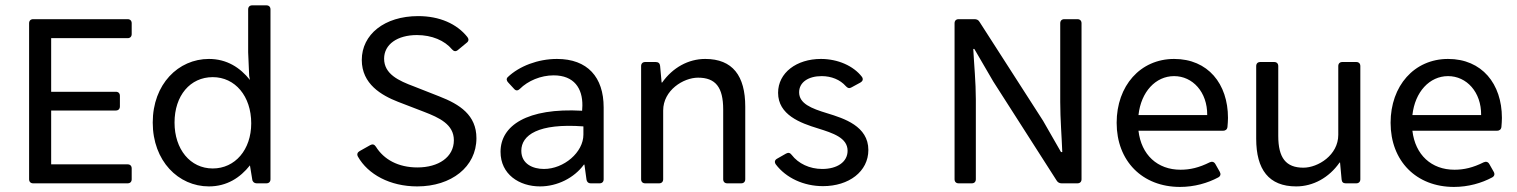

<svg xmlns="http://www.w3.org/2000/svg" viewBox="-20 -698 5776 731"><path d="M90.8 -609.4V-15.6C90.8 -5.9 96.7 0 106.4 0H465.8C475.6 0 481.4 -5.9 481.4 -15.6V-56.6C481.4 -66.4 475.6 -72.3 465.8 -72.3H174.8V-277.3H420.9C430.7 -277.3 436.5 -283.2 436.5 -293V-333C436.5 -342.8 430.7 -348.6 420.9 -348.6H174.8V-552.7H465.8C475.6 -552.7 481.4 -558.6 481.4 -568.4V-609.4C481.4 -619.1 475.6 -625 465.8 -625H106.4C96.7 -625 90.8 -619.1 90.8 -609.4Z M924.8 -662.1V-499L928.7 -409.2L931.6 -393.6C894.5 -440.4 843.8 -473.6 775.4 -473.6C659.2 -473.6 561.5 -377.9 561.5 -231.4C561.5 -85 659.2 11.7 775.4 11.7C843.8 11.7 894.5 -21.5 931.6 -68.4L940.4 -14.6C941.4 -5.9 948.2 0 957 0H994.1C1003.9 0 1009.8 -5.9 1009.8 -15.6V-662.1C1009.8 -671.9 1003.9 -677.7 994.1 -677.7H940.4C930.7 -677.7 924.8 -671.9 924.8 -662.1ZM790 -56.6C704.1 -56.6 644.5 -129.9 644.5 -231.4C644.5 -334 704.1 -404.3 790 -404.3C875 -404.3 936.5 -332 936.5 -228.5C936.5 -127.9 875 -56.6 790 -56.6Z M1342.8 -101.6C1380.9 -34.2 1464.8 11.7 1568.4 11.7C1698.2 11.7 1793.9 -62.5 1793.9 -171.9C1793.9 -259.8 1730.5 -300.8 1652.3 -331.1L1555.7 -369.1C1498 -390.6 1442.4 -416 1442.4 -474.6C1442.4 -529.3 1493.2 -564.5 1567.4 -564.5C1624 -564.5 1672.9 -543.9 1701.2 -509.8C1708 -502 1715.8 -501 1723.6 -507.8L1756.8 -535.2C1764.6 -541 1765.6 -548.8 1759.8 -556.6C1719.7 -607.4 1653.3 -636.7 1572.3 -636.7C1443.4 -636.7 1357.4 -566.4 1357.4 -469.7C1357.4 -377.9 1432.6 -335 1495.1 -310.5L1593.8 -272.5C1652.3 -250 1708 -224.6 1708 -164.1C1708 -99.6 1649.4 -60.5 1569.3 -60.5C1496.1 -60.5 1441.4 -90.8 1411.1 -139.6C1405.3 -148.4 1398.4 -150.4 1389.6 -145.5L1349.6 -123C1340.8 -118.2 1337.9 -110.4 1342.8 -101.6Z M2100.6 -473.6C2028.3 -473.6 1957 -446.3 1913.1 -404.3C1907.2 -398.4 1908.2 -390.6 1915 -383.8L1937.5 -359.4C1944.3 -351.6 1952.1 -352.5 1959 -359.4C1990.2 -390.6 2039.1 -411.1 2087.9 -411.1C2166 -411.1 2198.2 -361.3 2197.3 -295.9L2196.3 -276.4C1986.3 -288.1 1885.7 -219.7 1885.7 -120.1C1885.7 -34.2 1957 11.7 2036.1 11.7C2101.6 11.7 2166 -20.5 2203.1 -71.3H2205.1L2212.9 -14.6C2213.9 -5.9 2219.7 0 2229.5 0H2262.7C2272.5 0 2278.3 -5.9 2278.3 -15.6V-289.1C2278.3 -404.3 2216.8 -473.6 2100.6 -473.6ZM2050.8 -54.7C2009.8 -54.7 1964.8 -73.2 1964.8 -124C1964.8 -183.6 2029.3 -229.5 2201.2 -216.8V-185.5C2201.2 -118.2 2127 -54.7 2050.8 -54.7Z M2665 -473.6C2600.6 -473.6 2541 -440.4 2501 -383.8H2499L2493.2 -447.3C2492.2 -457 2486.3 -461.9 2476.6 -461.9H2436.5C2426.8 -461.9 2420.9 -456.1 2420.9 -446.3V-15.6C2420.9 -5.9 2426.8 0 2436.5 0H2489.3C2499 0 2504.9 -5.9 2504.9 -15.6V-277.3C2504.9 -354.5 2582 -402.3 2637.7 -402.3C2704.1 -402.3 2733.4 -366.2 2733.4 -281.2V-15.6C2733.4 -5.9 2739.3 0 2749 0H2801.8C2811.5 0 2817.4 -5.9 2817.4 -15.6V-292C2817.4 -409.2 2769.5 -473.6 2665 -473.6Z M3113.3 10.7C3211.9 10.7 3286.1 -44.9 3286.1 -127C3286.1 -217.8 3193.4 -247.1 3129.9 -266.6C3068.4 -285.2 3022.5 -303.7 3022.5 -346.7C3022.5 -384.8 3057.6 -408.2 3108.4 -408.2C3145.5 -408.2 3178.7 -394.5 3200.2 -370.1C3207 -362.3 3213.9 -360.4 3221.7 -365.2L3255.9 -383.8C3264.6 -388.7 3267.6 -396.5 3261.7 -405.3C3229.5 -447.3 3169.9 -473.6 3105.5 -473.6C3012.7 -473.6 2942.4 -420.9 2942.4 -344.7C2942.4 -260.7 3027.3 -229.5 3094.7 -209C3150.4 -191.4 3207 -173.8 3207 -124C3207 -81.1 3167 -54.7 3110.4 -54.7C3062.5 -54.7 3019.5 -75.2 2994.1 -108.4C2988.3 -116.2 2981.4 -118.2 2972.7 -113.3L2938.5 -93.8C2929.7 -88.9 2927.7 -81.1 2933.6 -72.3C2972.7 -20.5 3040 10.7 3113.3 10.7Z M3614.3 -609.4V-15.6C3614.3 -5.9 3620.1 0 3629.9 0H3679.7C3689.5 0 3695.3 -5.9 3695.3 -15.6V-319.3C3695.3 -385.7 3688.5 -453.1 3685.5 -511.7H3689.5L3761.7 -387.7L4002.9 -10.7C4006.8 -3.9 4013.7 0 4021.5 0H4082C4091.8 0 4097.7 -5.9 4097.7 -15.6V-609.4C4097.7 -619.1 4091.8 -625 4082 -625H4032.2C4022.5 -625 4016.6 -619.1 4016.6 -609.4V-309.6C4016.6 -244.1 4022.5 -173.8 4024.4 -119.1H4019.5L3951.2 -238.3L3709 -615.2C3705.1 -622.1 3698.2 -625 3690.4 -625H3629.9C3620.1 -625 3614.3 -619.1 3614.3 -609.4Z M4655.3 -249C4655.3 -378.9 4579.1 -473.6 4450.2 -473.6C4321.3 -473.6 4231.4 -371.1 4231.4 -230.5C4231.4 -85 4329.1 13.7 4472.7 13.7C4527.3 13.7 4578.1 -1 4618.2 -22.5C4627 -27.3 4628.9 -35.2 4624 -43.9L4607.4 -73.2C4602.5 -82 4594.7 -84 4585.9 -80.1C4544.9 -59.6 4510.7 -51.8 4474.6 -51.8C4386.7 -51.8 4325.2 -108.4 4314.5 -200.2H4636.7C4645.5 -200.2 4652.3 -205.1 4653.3 -214.8C4654.3 -226.6 4655.3 -238.3 4655.3 -249ZM4576.2 -259.8H4314.5C4324.2 -348.6 4379.9 -408.2 4450.2 -408.2C4520.5 -408.2 4577.1 -347.7 4576.2 -259.8Z M5075.2 -446.3V-184.6C5075.2 -107.4 4998 -59.6 4942.4 -59.6C4876 -59.6 4846.7 -96.7 4846.7 -180.7V-446.3C4846.7 -456.1 4840.8 -461.9 4831.1 -461.9H4778.3C4768.6 -461.9 4762.7 -456.1 4762.7 -446.3V-169.9C4762.7 -52.7 4810.5 11.7 4915 11.7C4979.5 11.7 5040 -21.5 5080.1 -79.1H5082L5087.9 -14.6C5088.9 -4.9 5093.8 0 5103.5 0H5143.6C5153.3 0 5159.2 -5.9 5159.2 -15.6V-446.3C5159.2 -456.1 5153.3 -461.9 5143.6 -461.9H5090.8C5081.1 -461.9 5075.2 -456.1 5075.2 -446.3Z M5698.2 -249C5698.2 -378.9 5622.1 -473.6 5493.2 -473.6C5364.3 -473.6 5274.4 -371.1 5274.4 -230.5C5274.4 -85 5372.1 13.7 5515.6 13.7C5570.3 13.7 5621.1 -1 5661.1 -22.5C5669.9 -27.3 5671.9 -35.2 5667 -43.9L5650.4 -73.2C5645.5 -82 5637.7 -84 5628.9 -80.1C5587.9 -59.6 5553.7 -51.8 5517.6 -51.8C5429.7 -51.8 5368.2 -108.4 5357.4 -200.2H5679.7C5688.5 -200.2 5695.3 -205.1 5696.3 -214.8C5697.3 -226.6 5698.2 -238.3 5698.2 -249ZM5619.1 -259.8H5357.4C5367.2 -348.6 5422.9 -408.2 5493.2 -408.2C5563.5 -408.2 5620.1 -347.7 5619.1 -259.8Z"/></svg>

Font: Ed Sans Neue
Style: Regular
Weight: 400
Designer: Stephen Hutchings
Version: Version 1.004;PS 001.004;hotconv 1.0.88;makeotf.lib2.5.64775